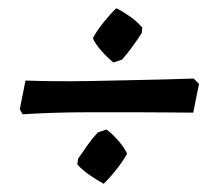

<svg xmlns="http://www.w3.org/2000/svg" viewBox="-20 -476 529 467"><path d="M256 -324Q243 -334 227 -352Q211 -370 206 -383Q215 -401 232.5 -422.5Q250 -444 263 -456Q279 -448 296 -436Q313 -424 326 -409L325 -396Q314 -379 302 -362.5Q290 -346 277 -331ZM450 -202Q430 -202 391 -202.5Q352 -203 302.5 -203Q253 -203 202 -203Q151 -203 107 -201.5Q63 -200 35 -198L28 -210L42 -280Q70 -279 112.5 -278.5Q155 -278 203.5 -279Q252 -280 299.5 -281Q347 -282 387 -283Q427 -284 451 -285L464 -272ZM232 -29Q216 -38 199 -49.5Q182 -61 168 -76L170 -90Q181 -106 192.5 -122.5Q204 -139 218 -154L239 -161Q253 -151 268.5 -133Q284 -115 289 -102Q280 -85 262.5 -63Q245 -41 232 -29Z"/></svg>

Font: Labrada
Style: Bold Italic
Weight: 700
Italic angle: -7°
Designer: Mercedes Jáuregui
Foundry: Omnibus-Type Team
Version: Version 1.000; ttfautohint (v1.8.4.7-5d5b)